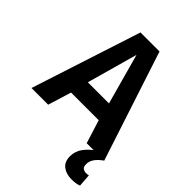

<svg xmlns="http://www.w3.org/2000/svg" viewBox="-262 -824 1163 1163"><g transform="rotate(45 320.0 -242.5)"><path d="M9 0 238 -705H401L632 0H482L435 -150H198L152 0ZM226 -266H407L317 -592ZM571 220Q525 220 495.5 197Q466 174 466 127Q466 83 493 47.5Q520 12 558 -11L631 0Q601 21 585 43.5Q569 66 569 92Q569 114 580 122.5Q591 131 608 131Q620 131 629 128L635 210Q612 220 571 220Z"/></g></svg>

Font: Georama SemiBold
Style: Regular
Weight: 600
Designer: Jean-Baptiste Levee
Foundry: Production Type
Version: Version 1.000